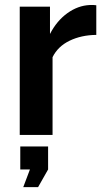

<svg xmlns="http://www.w3.org/2000/svg" viewBox="-20 -551 427 784"><path d="M373.2 -408.5Q312.1 -407.9 264.1 -384.7Q216.1 -361.4 194.6 -317.5V0H60.6V-523.8H184.1V-412.3Q211.6 -465.8 254.9 -497.1Q298.3 -528.3 346.4 -530.5Q356.9 -530.5 362.7 -530.5Q368.6 -530.5 373.2 -529.5ZM75 213 102.2 141H62.8V47.1H176.4V141L135.6 213Z"/></svg>

Font: Raleway Thin
Style: Regular
Weight: 100
Designer: Matt McInerney, Pablo Impallari, Rodrigo Fuenzalida
Foundry: Matt McInerney, Pablo Impallari, Rodrigo Fuenzalida
Version: Version 4.026